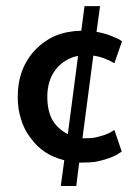

<svg xmlns="http://www.w3.org/2000/svg" viewBox="-20 -620 468 640"><path d="M182.6 0Q195.3 0 234.4 0Q236.3 -19.5 244.1 -78.1Q247.1 -78.1 257.8 -78.1Q276.4 -78.1 293.9 -80.1Q311.5 -83 328.1 -87.9Q344.7 -92.8 355.5 -97.7Q366.2 -101.6 371.1 -105.5Q376 -108.4 378.9 -110.4Q382.8 -112.3 385.7 -115.2Q377.9 -138.7 361.3 -186.5Q358.4 -185.5 349.6 -179.7Q343.8 -175.8 335 -172.9Q326.2 -168.9 314.5 -166Q301.8 -162.1 289.1 -160.2Q277.3 -159.2 264.6 -159.2Q261.7 -159.2 254.9 -159.2Q263.7 -227.5 291 -434.6Q311.5 -431.6 329.1 -424.8Q346.7 -418 361.3 -409.2Q370.1 -433.6 386.7 -482.4Q384.8 -483.4 377.9 -488.3Q373 -491.2 365.2 -494.1Q357.4 -497.1 346.7 -502Q336.9 -505.9 325.2 -508.8Q314.5 -511.7 301.8 -513.7Q305.7 -543 313.5 -599.6Q299.8 -599.6 261.7 -599.6Q258.8 -579.1 251 -517.6Q204.1 -516.6 165 -501Q127 -484.4 97.7 -454.1Q68.4 -422.9 53.7 -383.8Q39.1 -344.7 39.1 -296.9Q39.1 -256.8 49.8 -223.6Q59.6 -189.5 81.1 -161.1Q101.6 -132.8 129.9 -113.3Q158.2 -94.7 194.3 -85.9Q190.4 -57.6 182.6 0ZM137.7 -296.9Q137.7 -324.2 144.5 -346.7Q151.4 -370.1 166 -388.7Q180.7 -407.2 199.2 -418Q217.8 -429.7 240.2 -433.6Q228.5 -346.7 206.1 -172.9Q171.9 -190.4 154.3 -220.7Q137.7 -252 137.7 -296.9Z"/></svg>

Font: TextaAlt
Style: Bold
Weight: 400
Designer: Daniel Hernandez & Miguel Hernandez
Version: Version 1.005;com.myfonts.easy.latinotype.texta.alt-bold.wfk